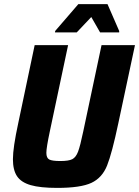

<svg xmlns="http://www.w3.org/2000/svg" viewBox="-20 -908 678 936"><path d="M43 -132Q43 -188 69 -308L149 -688H312L223 -268Q206 -188 206 -163Q206 -138 220 -130.5Q234 -123 274 -123Q315 -123 332.5 -132Q350 -141 360.5 -168.5Q371 -196 386 -268L475 -688H638L557 -308Q526 -161 502 -101Q478 -41 425.5 -16.5Q373 8 259 8Q176 8 129.5 -5.5Q83 -19 63 -49Q43 -79 43 -132ZM248 -750 249 -757 362 -888H504L561 -757V-750H468L425 -825L354 -750Z"/></svg>

Font: Saira Semi Condensed
Style: Bold Italic
Weight: 700
Width: 4
Italic angle: -12°
Designer: Hector Gatti with collaboration of the Omnibus-Type team
Foundry: Omnibus-Type
Version: Version 1.001; ttfautohint (v1.8)